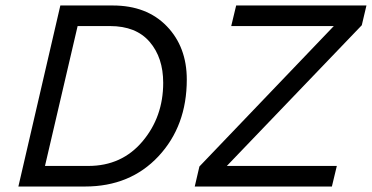

<svg xmlns="http://www.w3.org/2000/svg" viewBox="-20 -680 1356 700"><path d="M47 0 200 -660H391Q515 -660 588 -584.5Q661 -509 661 -390Q661 -221 558 -110.5Q455 0 290 0ZM690 0 707 -73 1197 -585H823L841 -660H1316L1299 -588L807 -75H1208L1190 0ZM144 -75H302Q424 -75 499.5 -164.5Q575 -254 575 -378Q575 -470 525.5 -527.5Q476 -585 381 -585H263Z"/></svg>

Font: Elaine Sans
Style: Italic
Weight: 400
Italic angle: -13°
Designer: Wei Huang
Foundry: Wei Huang
Version: Version 2.001;December 24, 2019;FontCreator 12.0.0.2547 64-b